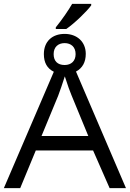

<svg xmlns="http://www.w3.org/2000/svg" viewBox="-20 -978 675 998"><path d="M270 -827.1V-835.9C301.8 -874.5 339.8 -930.7 355 -958H454.1V-950.2C433.1 -920.4 367.2 -856.4 324.2 -827.1ZM634.8 0H549.8L463.9 -195.8H166L85 0H0L259.8 -605C225.1 -622.1 208 -652.3 208 -696.8C208 -762.7 251.5 -801.8 315.9 -801.8C380.9 -801.8 425.8 -760.3 425.8 -698.2C425.8 -654.8 408.7 -624 375 -606ZM373 -696.8C373 -733.9 349.1 -753.9 315.9 -753.9C282.7 -753.9 258.8 -733.9 258.8 -696.8C258.8 -661.1 278.8 -640.1 315.9 -640.1C350.6 -640.1 373 -661.1 373 -696.8ZM195.8 -271H439L352.1 -481.9C343.8 -501 332 -533.7 316.9 -581.1C307.6 -549.8 288.1 -495.6 282.2 -480Z"/></svg>

Font: OpenSansEmoji
Style: Regular
Weight: 400
Foundry: MorbZ
Version: Version 1.000;PS 001.000;hotconv 1.0.70;makeotf.lib2.5.58329